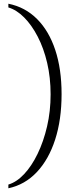

<svg xmlns="http://www.w3.org/2000/svg" viewBox="-20 -797 424 1032"><path d="M25 195Q69 182 109.5 139Q150 96 182 30Q214 -36 233 -117.5Q252 -199 252 -290Q252 -380 233.5 -459Q215 -538 182.5 -600.5Q150 -663 109.5 -703.5Q69 -744 25 -757V-777Q115 -759 179 -695Q243 -631 277 -528.5Q311 -426 311 -291Q311 -154 276.5 -47Q242 60 178 128Q114 196 25 215Z"/></svg>

Font: Moderustic Light
Style: Regular
Weight: 300
Designer: Tural Alisoy
Foundry: TAFT Foundry
Version: Version 2.120